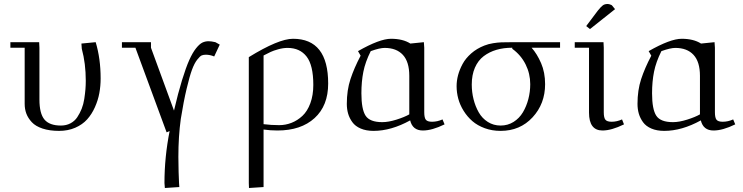

<svg xmlns="http://www.w3.org/2000/svg" viewBox="-20 -651 3735 965"><path d="M32.2 -411.1V-439H176.8L178.2 -411.1V-150.9Q178.2 -80.1 203.6 -50Q229 -20 286.1 -20Q313 -20 334.2 -31.2Q355.5 -42.5 368.4 -62Q381.3 -81.5 390.4 -104Q399.4 -126.5 403.6 -153.8Q407.7 -181.2 409.4 -202.1Q411.1 -223.1 411.1 -245.1Q411.1 -332 391.1 -405.8L389.2 -432.1L460.9 -439Q485.8 -356.4 485.8 -256.8Q485.8 -218.8 479.2 -182.9Q472.7 -147 457 -112.1Q441.4 -77.1 418 -51Q394.5 -24.9 358.2 -9Q321.8 6.8 276.9 6.8Q229 6.8 193.8 -4.9Q158.7 -16.6 139.9 -36.9Q121.1 -57.1 112.5 -79.8Q104 -102.5 104 -128.9V-411.1Z M592.8 -411.1V-439H738.8V-411.1L854.5 -95.2Q875 -183.6 894.8 -247.8Q914.6 -312 931.2 -349.1Q947.8 -386.2 965.3 -408.2Q982.9 -430.2 997.3 -437Q1011.7 -443.8 1028.3 -443.8Q1042 -443.8 1062.5 -439L1084.5 -426.8L1056.6 -367.2Q1035.6 -376 1014.6 -376Q1002.9 -376 994.1 -372.6Q985.4 -369.1 971.2 -351.1Q957 -333 945.1 -300.8Q933.1 -268.6 918 -205.1Q902.8 -141.6 888.7 -53.2Q876.5 34.7 876.5 138.2Q876.5 175.3 877.7 212.9Q878.9 250.5 879.9 269.5L881.3 289.1L808.6 293.9L806.6 269Q806.6 138.7 832.5 7.8L817.4 14.2L660.6 -411.1Z M1230.5 269V-363.8Q1380.4 -456.1 1452.6 -456.1Q1629.4 -456.1 1629.4 -231Q1629.4 -119.6 1561 -57.4Q1492.7 4.9 1374.5 4.9Q1338.4 4.9 1304.7 0V289.1L1231.4 293.9ZM1304.7 -26.9Q1343.3 -22 1383.3 -22Q1415.5 -22 1445.3 -33.7Q1475.1 -45.4 1500 -68.6Q1524.9 -91.8 1539.8 -132.1Q1554.7 -172.4 1554.7 -224.1Q1554.7 -323.2 1521 -366.7Q1487.3 -410.2 1425.3 -410.2Q1402.8 -410.2 1378.4 -403.3Q1354 -396.5 1340.6 -390.1Q1327.1 -383.8 1304.7 -372.1Z M1723.1 -128.9Q1723.1 -197.8 1741.5 -253.4Q1759.8 -309.1 1792.5 -371.1L1779.3 -394Q1888.2 -456.1 1945.3 -456.1Q2004.9 -456.1 2042.5 -432.1L2110.4 -439L2112.3 -411.1V-86.9Q2112.3 -59.1 2120.4 -49.1Q2128.4 -39.1 2151.4 -39.1Q2178.2 -39.1 2204.1 -50.8L2214.4 -25.9Q2151.4 4.9 2105.5 4.9Q2053.7 4.9 2041.5 -45.9Q1945.8 6.8 1857.4 6.8Q1820.3 6.8 1793 -4.9Q1765.6 -16.6 1751 -36.9Q1736.3 -57.1 1729.7 -79.8Q1723.1 -102.5 1723.1 -128.9ZM1796.4 -182.1Q1796.4 -101.6 1817.6 -69.3Q1838.9 -37.1 1901.4 -37.1Q1932.6 -37.1 1972.9 -49.8Q2013.2 -62.5 2037.1 -76.2V-270Q2037.1 -340.3 2004.9 -375.2Q1972.7 -410.2 1913.1 -410.2Q1888.7 -410.2 1843.3 -394Q1815.9 -339.4 1806.2 -290Q1796.4 -240.7 1796.4 -182.1Z M2274.9 -217.8Q2274.9 -245.1 2282.2 -272.9Q2289.6 -300.8 2304.9 -329.3Q2320.3 -357.9 2348.4 -382.6Q2376.5 -407.2 2414.1 -421.9Q2435.1 -430.2 2458.3 -433.8Q2481.4 -437.5 2500 -438.2Q2518.6 -439 2560.1 -439H2794.9V-411.1H2651.9Q2679.2 -380.4 2699.5 -333.7Q2719.7 -287.1 2719.7 -228Q2719.7 -129.4 2656.7 -61.3Q2593.8 6.8 2496.1 6.8Q2453.1 6.8 2416.5 -6.6Q2379.9 -20 2354.2 -42.2Q2328.6 -64.5 2310.3 -93.8Q2292 -123 2283.4 -154.5Q2274.9 -186 2274.9 -217.8ZM2351.1 -226.1Q2351.1 -188 2360.1 -152.1Q2369.1 -116.2 2386.2 -86.2Q2403.3 -56.2 2431.9 -38.1Q2460.4 -20 2496.1 -20Q2532.2 -20 2561.3 -38.3Q2590.3 -56.6 2608.2 -86.7Q2626 -116.7 2635.5 -153.1Q2645 -189.5 2645 -228Q2645 -280.8 2621.6 -327.6Q2598.1 -374.5 2554.7 -405.8V-411.1Q2511.2 -411.1 2475.3 -400.6Q2439.5 -390.1 2411.1 -368.7Q2382.8 -347.2 2366.9 -310.8Q2351.1 -274.4 2351.1 -226.1Z M2868.7 -411.1V-439H3013.2L3014.6 -411.1V-86.9Q3014.6 -59.1 3022.9 -49.1Q3031.2 -39.1 3054.2 -39.1Q3080.6 -39.1 3106.4 -50.8L3116.2 -25.9Q3053.2 4.9 3008.3 4.9Q2940.4 4.9 2940.4 -85V-411.1ZM2926.3 -520 2984.4 -597.2Q3000 -616.7 3009.5 -623.8Q3019 -630.9 3033.2 -630.9Q3038.6 -630.9 3044.2 -629.2Q3049.8 -627.4 3052.7 -626L3055.7 -624L3071.3 -605L2945.3 -504.9Z M3184.1 -128.9Q3184.1 -197.8 3202.4 -253.4Q3220.7 -309.1 3253.4 -371.1L3240.2 -394Q3349.1 -456.1 3406.2 -456.1Q3465.8 -456.1 3503.4 -432.1L3571.3 -439L3573.2 -411.1V-86.9Q3573.2 -59.1 3581.3 -49.1Q3589.4 -39.1 3612.3 -39.1Q3639.2 -39.1 3665 -50.8L3675.3 -25.9Q3612.3 4.9 3566.4 4.9Q3514.6 4.9 3502.4 -45.9Q3406.7 6.8 3318.4 6.8Q3281.2 6.8 3253.9 -4.9Q3226.6 -16.6 3211.9 -36.9Q3197.3 -57.1 3190.7 -79.8Q3184.1 -102.5 3184.1 -128.9ZM3257.3 -182.1Q3257.3 -101.6 3278.6 -69.3Q3299.8 -37.1 3362.3 -37.1Q3393.6 -37.1 3433.8 -49.8Q3474.1 -62.5 3498 -76.2V-270Q3498 -340.3 3465.8 -375.2Q3433.6 -410.2 3374 -410.2Q3349.6 -410.2 3304.2 -394Q3276.9 -339.4 3267.1 -290Q3257.3 -240.7 3257.3 -182.1Z"/></svg>

Font: Dehuti
Style: Book
Weight: 400
Version: Version 1.2